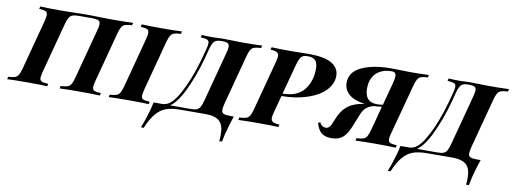

<svg xmlns="http://www.w3.org/2000/svg" viewBox="-104 -964 4024 1509"><g transform="rotate(10 1908.0 -209.0)"><path d="M614 -606 692 -605Q803 -605 857 -608L852 -588Q815 -586 797.5 -580Q780 -574 769.5 -557Q759 -540 749 -502L644 -106Q635 -68 635 -57Q635 -36 649.5 -29Q664 -22 703 -20L699 0Q647 -3 535 -3Q434 -3 378 0L382 -20Q418 -22 436 -28Q454 -34 464.5 -51Q475 -68 485 -106L590 -502Q599 -534 599 -551Q599 -573 584 -580.5Q569 -588 531 -588H432Q396 -588 378 -581.5Q360 -575 349.5 -557.5Q339 -540 329 -502L224 -106Q215 -68 215 -57Q215 -36 229.5 -29Q244 -22 283 -20L279 0Q224 -3 122 -3Q13 -3 -41 0L-36 -20Q-1 -22 16.5 -28Q34 -34 44.5 -51.5Q55 -69 65 -106L170 -502Q178 -536 178 -550Q178 -572 163.5 -579Q149 -586 111 -588L116 -608Q167 -605 279 -605L353 -606Q417 -608 454 -608H518Q550 -608 614 -606Z M1025 -57Q1025 -36 1039.5 -29Q1054 -22 1093 -20L1089 0Q1032 -3 926 -3Q821 -3 769 0L774 -20Q809 -22 826.5 -28Q844 -34 854.5 -51.5Q865 -69 875 -106L980 -502Q988 -536 988 -550Q988 -572 973.5 -579Q959 -586 921 -588L926 -608Q975 -605 1083 -605Q1183 -605 1247 -608L1242 -588Q1205 -586 1187.5 -580Q1170 -574 1159.5 -557Q1149 -540 1139 -502L1034 -106Q1025 -68 1025 -57Z M1887 -608 1882 -588Q1845 -586 1827.5 -580Q1810 -574 1799.5 -557Q1789 -540 1779 -502L1674 -106Q1666 -72 1666 -57Q1666 -35 1681 -27.5Q1696 -20 1733 -20H1764Q1744 35 1720 128L1707 190H1685Q1688 162 1688 137Q1688 61 1653 30Q1618 -1 1541 -1L1339 0Q1273 0 1228.5 16Q1184 32 1149 73Q1114 114 1082 190H1060Q1081 134 1083 128Q1113 39 1124 -20H1191Q1230 -20 1260 -47Q1308 -89 1361.5 -207.5Q1415 -326 1459 -502Q1468 -534 1468 -551Q1468 -572 1453.5 -579Q1439 -586 1400 -588L1405 -608Q1436 -605 1498 -605Q1511 -605 1519 -606Q1543 -608 1569 -608Q1630 -608 1682 -606Q1698 -605 1723 -605Q1825 -605 1887 -608ZM1629 -552Q1629 -573 1616 -580.5Q1603 -588 1573 -588H1565Q1540 -588 1524.5 -581.5Q1509 -575 1498.5 -556.5Q1488 -538 1479 -502Q1442 -347 1386 -215.5Q1330 -84 1275 -35Q1267 -27 1255 -20H1416Q1450 -20 1467 -26.5Q1484 -33 1494.5 -50.5Q1505 -68 1515 -106L1620 -502Q1629 -534 1629 -552Z M2068 -106Q2060 -76 2060 -61Q2060 -41 2075 -31.5Q2090 -22 2128 -20L2124 0Q2064 -3 1968 -3Q1858 -3 1804 0L1808 -20Q1844 -22 1862 -28Q1880 -34 1890.5 -51Q1901 -68 1911 -106L2016 -502Q2017 -508 2020.5 -523.5Q2024 -539 2024 -548Q2024 -568 2009 -577.5Q1994 -587 1957 -588L1962 -608Q2014 -605 2114 -605L2202 -606Q2223 -607 2263 -607Q2385 -607 2443.5 -572Q2502 -537 2502 -474Q2502 -410 2452 -358Q2402 -306 2311.5 -275.5Q2221 -245 2105 -244ZM2110 -264Q2227 -265 2281 -333Q2335 -401 2335 -502Q2335 -548 2316 -568Q2297 -588 2253 -588Q2218 -588 2203 -570.5Q2188 -553 2174 -502Z M3217 -608 3213 -588Q3177 -586 3159.5 -580Q3142 -574 3131.5 -557Q3121 -540 3111 -502L3005 -106Q2996 -75 2996 -58Q2996 -37 3011 -29.5Q3026 -22 3064 -20L3059 0Q3010 -3 2903 -3Q2803 -3 2738 0L2743 -20Q2780 -22 2797.5 -28Q2815 -34 2825.5 -51Q2836 -68 2846 -106L2897 -298Q2864 -293 2836 -293Q2798 -283 2776.5 -265.5Q2755 -248 2739 -212L2699 -112Q2672 -43 2638 -14.5Q2604 14 2548 14Q2497 14 2468.5 -9Q2440 -32 2425 -86L2441 -94Q2458 -59 2489 -59Q2519 -59 2534 -96L2560 -157Q2588 -219 2633.5 -252Q2679 -285 2760 -297Q2676 -308 2633.5 -344.5Q2591 -381 2591 -436Q2591 -523 2682.5 -565.5Q2774 -608 2916 -608L2975 -607Q3025 -605 3062 -605Q3165 -605 3217 -608ZM2960 -552Q2960 -586 2927 -586Q2847 -586 2802 -542Q2757 -498 2757 -420Q2757 -311 2854 -311Q2882 -311 2902 -315L2952 -502Q2960 -534 2960 -552Z M3857 -608 3852 -588Q3815 -586 3797.5 -580Q3780 -574 3769.5 -557Q3759 -540 3749 -502L3644 -106Q3636 -72 3636 -57Q3636 -35 3651 -27.5Q3666 -20 3703 -20H3734Q3714 35 3690 128L3677 190H3655Q3658 162 3658 137Q3658 61 3623 30Q3588 -1 3511 -1L3309 0Q3243 0 3198.5 16Q3154 32 3119 73Q3084 114 3052 190H3030Q3051 134 3053 128Q3083 39 3094 -20H3161Q3200 -20 3230 -47Q3278 -89 3331.5 -207.5Q3385 -326 3429 -502Q3438 -534 3438 -551Q3438 -572 3423.5 -579Q3409 -586 3370 -588L3375 -608Q3406 -605 3468 -605Q3481 -605 3489 -606Q3513 -608 3539 -608Q3600 -608 3652 -606Q3668 -605 3693 -605Q3795 -605 3857 -608ZM3599 -552Q3599 -573 3586 -580.5Q3573 -588 3543 -588H3535Q3510 -588 3494.5 -581.5Q3479 -575 3468.5 -556.5Q3458 -538 3449 -502Q3412 -347 3356 -215.5Q3300 -84 3245 -35Q3237 -27 3225 -20H3386Q3420 -20 3437 -26.5Q3454 -33 3464.5 -50.5Q3475 -68 3485 -106L3590 -502Q3599 -534 3599 -552Z"/></g></svg>

Font: Playfair Display SC
Style: Bold Italic
Weight: 700
Italic angle: -14°
Designer: Claus Eggers Sørensen
Foundry: Claus Eggers Sørensen
Version: Version 1.200; ttfautohint (v1.6)